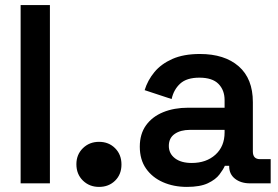

<svg xmlns="http://www.w3.org/2000/svg" viewBox="-20 -720 1093 754"><path d="M61 0V-700H176V0Z M280 -75Q280 -113 305.5 -138Q331 -163 369 -163Q407 -163 432 -138Q457 -113 457 -74Q457 -35 432 -10.5Q407 14 369 14Q331 14 305.5 -11Q280 -36 280 -75Z M529 -144Q529 -194 553.5 -228Q578 -262 621 -279.5Q664 -297 719 -297H862V-327Q862 -366 838 -390.5Q814 -415 763 -415Q713 -415 687.5 -391.5Q662 -368 654 -331L548 -366Q560 -405 586.5 -437Q613 -469 657 -488.5Q701 -508 765 -508Q862 -508 917.5 -459.5Q973 -411 973 -319V-125Q973 -95 1001 -95H1043V0H962Q926 0 903 -18Q880 -36 880 -67V-69H863Q857 -55 842 -35Q827 -15 796.5 -0.5Q766 14 714 14Q662 14 620 -4.5Q578 -23 553.5 -58Q529 -93 529 -144ZM862 -200V-210H726Q689 -210 666 -194Q643 -178 643 -147Q643 -117 667 -98.5Q691 -80 733 -80Q790 -80 826 -112.5Q862 -145 862 -200Z"/></svg>

Font: Space Grotesk Frontify SemiBold
Style: Regular
Weight: 600
Designer: Florian Karsten
Version: Version 2.000